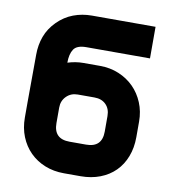

<svg xmlns="http://www.w3.org/2000/svg" viewBox="-79 -768 753 838"><g transform="rotate(10 297.0 -349.5)"><path d="M544 -210Q544 -163 529 -124Q514 -85 486.5 -57.5Q459 -30 420 -15Q381 0 334 0H260Q214 0 175.5 -15.5Q137 -31 109 -59Q81 -87 65.5 -125.5Q50 -164 50 -210V-279Q50 -332 50.5 -384Q51 -436 51 -489Q51 -532 65 -570Q79 -608 110 -639Q141 -670 179.5 -684.5Q218 -699 261 -699H543V-559H261Q219 -559 205 -537.5Q191 -516 191 -478Q226 -489 260 -489H334Q379 -489 417.5 -473Q456 -457 484 -429Q512 -401 528 -362.5Q544 -324 544 -279ZM404 -210V-279Q404 -311 385 -330Q366 -349 334 -349H260Q230 -349 210 -329Q190 -309 190 -279V-210Q190 -140 260 -140H334Q404 -140 404 -210Z"/></g></svg>

Font: CAT North
Style: Regular
Weight: 400
Designer: Peter Wiegel
Foundry: Peter Wiegel
Version: Version 1.000